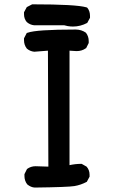

<svg xmlns="http://www.w3.org/2000/svg" viewBox="-20 -846 540 878"><path d="M91.8 -41Q91.8 -43.9 91.8 -49.8L103.5 -73.2Q121.1 -85.9 142.6 -85.9L201.2 -84L199.2 -614.3L136.7 -609.4Q117.2 -611.3 102.5 -624Q89.8 -640.6 89.8 -662.1Q89.8 -665 89.8 -670.9L102.5 -695.3L106.4 -696.3Q145.5 -710.9 326.2 -710.9Q352.5 -710.9 373 -696.3Q385.7 -679.7 385.7 -658.2Q385.7 -655.3 385.7 -649.4L374 -626L372.1 -625Q354.5 -612.3 330.1 -612.3L297.9 -614.3V-90.8Q325.2 -96.7 350.6 -96.7H353.5L376 -84Q389.6 -68.4 389.6 -46.9Q389.6 -43.9 389.6 -38.1L377 -14.6Q349.6 0 320.3 4.9Q291 9.8 138.7 11.7Q121.1 10.7 104.5 -2.9Q91.8 -19.5 91.8 -41ZM135.7 -730.5Q117.2 -732.4 102.5 -745.1Q89.8 -759.8 89.8 -781.2Q89.8 -784.2 89.8 -790L102.5 -813.5L127 -826.2H128.9Q328.1 -826.2 375 -812.5L377.9 -811.5L379.9 -809.6Q391.6 -794.9 391.6 -773.4Q391.6 -770.5 391.6 -764.6L378.9 -741.2Q347.7 -724.6 313.5 -724.6Q302.7 -724.6 290 -726.6L273.4 -730.5Z"/></svg>

Font: JasonHandwriting2
Style: SemiBold
Weight: 600
Version: Version 1.04.7